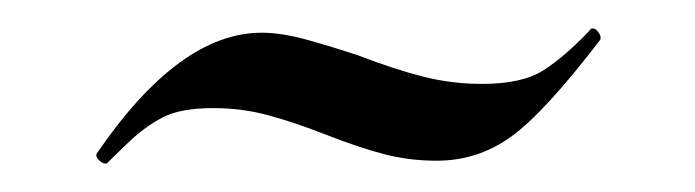

<svg xmlns="http://www.w3.org/2000/svg" viewBox="-20 -304 489 135"><path d="M395 -283Q395 -284 397 -284Q399 -284 401 -281Q403 -278 402 -276Q363 -225 339.5 -208Q316 -191 287 -191Q268 -191 250.5 -195.5Q233 -200 210 -209Q187 -218 168.5 -223Q150 -228 130 -228Q107 -228 94.5 -221.5Q82 -215 71 -204.5Q60 -194 55 -189H54Q52 -189 49.5 -191.5Q47 -194 48 -196Q106 -281 164 -281Q178 -281 196 -276Q214 -271 232 -265Q258 -255 278 -250Q298 -245 319 -245Q347 -245 362 -254.5Q377 -264 395 -283Z"/></svg>

Font: Cormorant SC Medium
Style: Regular
Weight: 500
Designer: Christian Thalmann (Catharsis Fonts)
Version: Version 3.000